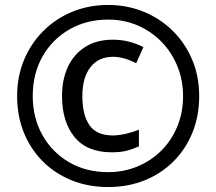

<svg xmlns="http://www.w3.org/2000/svg" viewBox="-20 -744 872 774"><path d="M416 10Q336 10 269 -17Q202 -44 152.5 -93.5Q103 -143 76 -210Q49 -277 49 -357Q49 -435 76.5 -501.5Q104 -568 153.5 -618Q203 -668 270 -696Q337 -724 416 -724Q492 -724 558.5 -697Q625 -670 675.5 -620.5Q726 -571 754.5 -504Q783 -437 783 -357Q783 -277 756 -210Q729 -143 679.5 -93.5Q630 -44 563 -17Q496 10 416 10ZM416 -50Q478 -50 533 -72.5Q588 -95 629.5 -136Q671 -177 694.5 -233.5Q718 -290 718 -357Q718 -420 695.5 -476Q673 -532 632 -574.5Q591 -617 536 -641Q481 -665 416 -665Q329 -665 260 -625.5Q191 -586 151.5 -516.5Q112 -447 112 -357Q112 -269 151 -199.5Q190 -130 258.5 -90Q327 -50 416 -50ZM431 -130Q330 -130 280 -192Q230 -254 230 -357Q230 -423 253.5 -474Q277 -525 323 -554.5Q369 -584 435 -584Q500 -584 558 -554L529 -489Q479 -515 436 -515Q377 -515 344.5 -473Q312 -431 312 -357Q312 -281 340.5 -239.5Q369 -198 435 -198Q458 -198 486.5 -204.5Q515 -211 540 -221V-154Q516 -143 491 -136.5Q466 -130 431 -130Z"/></svg>

Font: Noto Sans Gujarati UI SemiBold
Style: Regular
Weight: 600
Designer: Jelle Bosma - Monotype Design Team, Universal Thirst
Foundry: Monotype Imaging Inc.
Version: Version 2.106; ttfautohint (v1.8.4.7-5d5b)